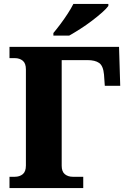

<svg xmlns="http://www.w3.org/2000/svg" viewBox="-20 -951 649 971"><path d="M250 -771V-784Q266 -803 285.5 -829Q305 -855 322.5 -882Q340 -909 351 -931H528V-921Q519 -908 496.5 -888Q474 -868 445 -846Q416 -824 385.5 -804.5Q355 -785 330 -771ZM28 0V-57H55Q79 -57 95 -70Q111 -83 111 -114V-600Q111 -631 95 -644Q79 -657 55 -657H28V-714H582L588 -517H510L506 -574Q502 -618 481.5 -632.5Q461 -647 422 -647H292V-113Q292 -83 308 -70Q324 -57 348 -57H401V0Z"/></svg>

Font: Noto Serif ExtraBold
Style: Regular
Weight: 800
Designer: Monotype Design Team
Foundry: Monotype Imaging Inc.
Version: Version 2.014